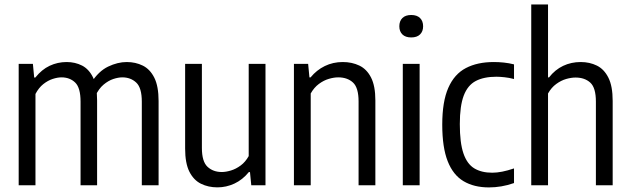

<svg xmlns="http://www.w3.org/2000/svg" viewBox="-20 -828 2817 858"><path d="M63.5 0V-542.6H127L132.8 -481.4H137.8Q166.2 -517.2 201.8 -534Q237.5 -550.8 277.8 -550.8Q315.7 -550.8 346.7 -535Q377.6 -519.1 395.8 -481.8Q413.9 -444.4 413.9 -379.6V0H340V-373.7Q340 -435.9 316 -459.1Q292 -482.3 254.7 -482.3Q237.1 -482.3 215.6 -475.3Q194.1 -468.4 173.6 -452.2Q153.1 -436 138.5 -408.1V0ZM613.7 0V-373.7Q613.7 -435.9 588.7 -459.1Q563.7 -482.3 526.4 -482.3Q508.8 -482.3 486.4 -475Q464.1 -467.6 442.6 -449.6Q421.1 -431.5 406.2 -399.2L387.8 -458.7Q420.6 -509.9 463.2 -530.4Q505.9 -550.8 546.4 -550.8Q585.8 -550.8 618.1 -534.8Q650.5 -518.8 669.6 -480.7Q688.7 -442.6 688.7 -376.5V0Z M951.7 9.3Q911 9.3 878.3 -6.8Q845.6 -22.8 826.4 -60.6Q807.3 -98.5 807.3 -164V-542.6H882.2V-167.2Q882.2 -106 907.3 -82.7Q932.3 -59.3 971.2 -59.3Q989.5 -59.3 1011.9 -66.1Q1034.3 -72.8 1055.5 -88.5Q1076.7 -104.1 1091.4 -130.5V-542.6H1166.4V0H1102.9L1097.1 -59H1092Q1063.9 -24.5 1027.5 -7.6Q991 9.3 951.7 9.3Z M1293.5 0V-542.6H1357L1362.8 -482.1H1367.8Q1394.8 -515 1431.5 -532.9Q1468.2 -550.8 1511.7 -550.8Q1553 -550.8 1586 -534.9Q1619.1 -519 1638.2 -481.4Q1657.4 -443.8 1657.4 -379.2V0H1582.4V-374.6Q1582.4 -436.2 1557.4 -459.2Q1532.3 -482.3 1491.4 -482.3Q1471.9 -482.3 1449.2 -475.5Q1426.4 -468.8 1405 -452.9Q1383.6 -437.1 1368.5 -410.3V0Z M1780 0V-542.6H1855.2V0ZM1817.6 -660.7Q1792 -660.7 1778.2 -674.1Q1764.5 -687.6 1764.5 -710.5Q1764.5 -733.9 1778.2 -747.5Q1792 -761 1817.6 -761Q1843.3 -761 1857 -747.5Q1870.8 -733.9 1870.8 -710.5Q1870.8 -687.6 1857 -674.1Q1843.3 -660.7 1817.6 -660.7Z M2165.1 9.5Q2098.2 9.5 2051.5 -18.3Q2004.8 -46 1980.6 -107.6Q1956.3 -169.1 1956.3 -271Q1956.3 -373.9 1983.3 -435.3Q2010.2 -496.8 2061.8 -523.8Q2113.3 -550.8 2186.8 -550.8Q2208.5 -550.8 2231.7 -548.4Q2254.8 -546 2277 -540.3V-474.9Q2254.9 -480.8 2233.9 -482.9Q2213 -485.1 2198.1 -485.1Q2142.5 -485.1 2106.3 -466.2Q2070.1 -447.3 2052.4 -401Q2034.8 -354.8 2034.8 -273.3Q2034.8 -189.8 2051 -142.5Q2067.2 -95.2 2099.4 -75.7Q2131.7 -56.2 2179.4 -56.2Q2200.3 -56.2 2224.2 -60.9Q2248.2 -65.6 2277 -75.4V-10Q2248.3 0.1 2220.4 4.8Q2192.4 9.5 2165.1 9.5Z M2354 0V-808H2429V-482.1H2433.5Q2460.4 -516.6 2496.5 -533.7Q2532.5 -550.8 2575.1 -550.8Q2614.9 -550.8 2647.4 -534.8Q2679.8 -518.8 2698.8 -480.8Q2717.9 -442.9 2717.9 -377V0H2642.9V-373.9Q2642.9 -435.8 2617.9 -458.7Q2592.8 -481.5 2551.9 -481.5Q2532.7 -481.5 2509.9 -475Q2487.2 -468.4 2465.7 -452.7Q2444.1 -437.1 2429 -410.3V0Z"/></svg>

Font: Encode Sans Condensed Thin
Style: Regular
Weight: 100
Width: 3
Designer: Multiple Designers
Foundry: Impallari Type
Version: Version 3.002